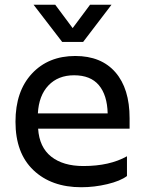

<svg xmlns="http://www.w3.org/2000/svg" viewBox="-20 -776 613 806"><path d="M513 -37Q485 -16 430.5 -3Q376 10 321 10Q196 10 120.5 -61.5Q45 -133 45 -265Q45 -393 114 -467Q183 -541 296 -541Q405 -541 464.5 -472.5Q524 -404 524 -280V-236H140Q145 -158 195 -118.5Q245 -79 330 -79Q440 -79 513 -120ZM291 -460Q224 -460 183.5 -417.5Q143 -375 139 -300H432Q430 -377 395 -418.5Q360 -460 291 -460ZM241 -600 121 -756H212L285 -658L358 -756H448L329 -600Z"/></svg>

Font: Roundo Medium
Style: Regular
Weight: 500
Designer: Namrata Goyal (Gurmukhi), Shiva Nallaperumal (Latin)
Foundry: Indian Type Foundry
Version: Version 1.000;PS 1.0;hotconv 1.0.88;makeotf.lib2.5.647800